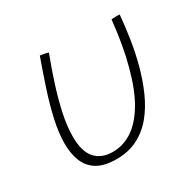

<svg xmlns="http://www.w3.org/2000/svg" viewBox="-125 -668 840 825"><g transform="rotate(-30 294.5 -255.0)"><path d="M511 -510.5Q513.5 -511 519 -511.5Q524.5 -512 530.5 -512Q536 -512 543 -512Q550 -512 552 -511.5Q547 -454.5 537.8 -394.5Q528.5 -334.5 513 -276.5Q497 -216.5 473.2 -162.8Q449.5 -109 415.8 -67.8Q382 -26.5 336.2 -3Q290.5 20.5 230.5 20.5Q170.5 20.5 135.2 -1Q100 -22.5 84.8 -60.8Q69.5 -99 69.5 -148.5Q69.5 -201.5 83.5 -264Q97.5 -326.5 119.8 -394.2Q142 -462 166.5 -530Q171 -529.5 176.5 -528.8Q182 -528 187 -527Q192.5 -526 197.2 -524.8Q202 -523.5 207 -522Q183.5 -461 162.5 -395.8Q141.5 -330.5 128.2 -269.2Q115 -208 115 -157.5Q115 -83 145.8 -48.8Q176.5 -14.5 232.5 -14.5Q283.5 -14.5 328.2 -43.5Q373 -72.5 409.8 -133.8Q446.5 -195 472.5 -292Q485 -338 494.8 -392.5Q504.5 -447 511 -510.5Z"/></g></svg>

Font: Grandstander Thin
Style: Italic
Weight: 100
Italic angle: -15°
Designer: Tyler Finck
Foundry: Etcetera Type Co
Version: Version 1.200